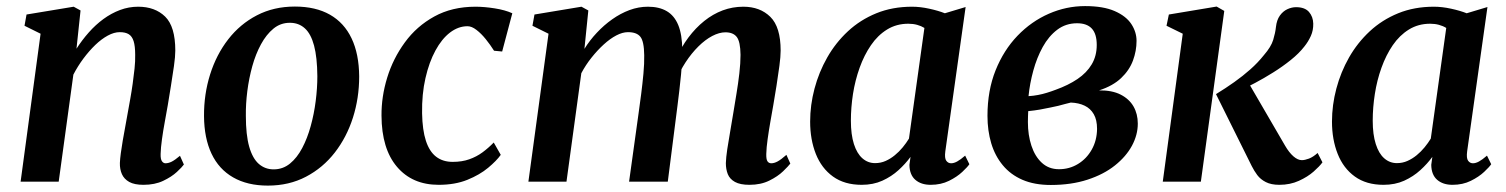

<svg xmlns="http://www.w3.org/2000/svg" viewBox="-20 -582 4825 615"><path d="M225 -426Q243 -454 264.5 -478.2Q286 -502.5 311.2 -521Q336.5 -539.5 364.5 -550Q392.5 -560.5 422.5 -560.5Q476.5 -560.5 509 -528.8Q541.5 -497 541.5 -420Q541.5 -401 537.2 -370.5Q533 -340 527.5 -306.8Q522 -273.5 517.5 -245.5Q513 -220 507.8 -191.5Q502.5 -163 498.8 -136Q495 -109 494.5 -89Q494 -72 498.8 -65.5Q503.5 -59 510 -59Q519.5 -59 530 -64.2Q540.5 -69.5 556.5 -83L569 -55Q563.5 -47 546.5 -31.2Q529.5 -15.5 502.8 -2.8Q476 10 439.5 10Q410.5 10 394 0.8Q377.5 -8.5 370.5 -24.2Q363.5 -40 364 -60Q364.5 -73 367 -91.5Q369.5 -110 373.2 -131.8Q377 -153.5 381.2 -176.2Q385.5 -199 389 -219.5Q393 -241 397.2 -265Q401.5 -289 405 -314Q408.5 -339 411 -362.5Q413.5 -386 413 -406.5Q413 -434.5 408 -450.2Q403 -466 392.2 -472.5Q381.5 -479 363.5 -479Q345.5 -479 325.2 -468Q305 -457 285.2 -438Q265.5 -419 247.2 -394.5Q229 -370 215 -343L168 0H46L110 -474L58.5 -499.5L65 -535.5L216 -560.5L238 -548.5Z M924.5 -561Q991 -561 1036.8 -535Q1082.5 -509 1106.2 -459Q1130 -409 1130.5 -337Q1130.5 -268 1110.5 -205.2Q1090.5 -142.5 1052.5 -93.5Q1014.5 -44.5 960.2 -16Q906 12.5 838 12.5Q772.5 12.5 726.8 -13.8Q681 -40 657.5 -89.8Q634 -139.5 633.5 -210Q633 -280 653 -343.5Q673 -407 711 -456Q749 -505 803 -533Q857 -561 924.5 -561ZM908.5 -509Q878.5 -509 855.8 -490.2Q833 -471.5 816 -440.2Q799 -409 788.2 -370.2Q777.5 -331.5 772.2 -290.2Q767 -249 767.5 -211Q767.5 -150 778.2 -112.2Q789 -74.5 809 -57Q829 -39.5 856.5 -39.5Q886 -39.5 908.8 -58Q931.5 -76.5 948 -107.8Q964.5 -139 975.2 -178Q986 -217 991.2 -258.2Q996.5 -299.5 996.5 -338Q996 -398.5 986 -436Q976 -473.5 956.5 -491.2Q937 -509 908.5 -509Z M1385 10Q1300.5 10 1251.5 -47.8Q1202.5 -105.5 1202 -211.5Q1201.5 -272 1220.2 -333.2Q1239 -394.5 1276.8 -446.2Q1314.5 -498 1371.2 -529.2Q1428 -560.5 1503 -560.5Q1531.5 -560.5 1564.8 -555.2Q1598 -550 1621 -539.5L1588.5 -417L1562.5 -419.5Q1550.5 -438.5 1536 -456.5Q1521.5 -474.5 1506.2 -486.2Q1491 -498 1477.5 -498Q1448 -498 1421.5 -477.8Q1395 -457.5 1374.8 -420.2Q1354.5 -383 1342.8 -331.8Q1331 -280.5 1332 -219Q1333 -165.5 1344.2 -131Q1355.5 -96.5 1377 -80Q1398.5 -63.5 1430 -63.5Q1460 -63.5 1483.2 -71.8Q1506.5 -80 1525.5 -94Q1544.5 -108 1561.5 -125.5L1584 -86Q1570.5 -67 1543.5 -44.5Q1516.5 -22 1477 -6Q1437.5 10 1385 10Z M1864.5 -548.5 1852 -425.5Q1869 -453 1891.8 -477.2Q1914.5 -501.5 1941 -520.2Q1967.5 -539 1996.5 -549.8Q2025.5 -560.5 2055.5 -560.5Q2091.5 -560.5 2115.8 -546.2Q2140 -532 2152.5 -501.8Q2165 -471.5 2165.5 -422Q2166 -415.5 2165.5 -407.5Q2165 -399.5 2164.2 -390.8Q2163.5 -382 2162.5 -373L2145 -392.5Q2162 -431 2185 -461.8Q2208 -492.5 2235.8 -514.8Q2263.5 -537 2295 -548.8Q2326.5 -560.5 2361 -560.5Q2414.5 -560.5 2447.5 -528Q2480.5 -495.5 2480.5 -420Q2480.5 -401 2476.5 -370.8Q2472.5 -340.5 2467.2 -307.2Q2462 -274 2457 -245.5Q2452.5 -220 2447.5 -191.5Q2442.5 -163 2438.8 -136.2Q2435 -109.5 2434.5 -89Q2434 -72 2438.2 -65.5Q2442.5 -59 2450.5 -59Q2460 -59 2471 -65Q2482 -71 2499 -86L2511.5 -58Q2505.5 -50 2488.5 -33.5Q2471.5 -17 2444.2 -3.5Q2417 10 2380.5 10Q2351 10 2334.2 0.8Q2317.5 -8.5 2311.2 -24.2Q2305 -40 2305 -59.5Q2305.5 -77 2309.5 -104Q2313.5 -131 2319 -161.5Q2324.5 -192 2329 -221Q2333.5 -249 2339 -281.8Q2344.5 -314.5 2348.2 -347Q2352 -379.5 2352 -406.5Q2351.5 -448.5 2340 -463.5Q2328.5 -478.5 2303.5 -478.5Q2284 -478.5 2261.5 -466.8Q2239 -455 2217 -433.2Q2195 -411.5 2176 -382.5Q2157 -353.5 2144 -319L2164.5 -391.5Q2164 -369.5 2161.5 -343.8Q2159 -318 2156 -292.2Q2153 -266.5 2150 -243L2119 0H1995L2025.5 -219.5Q2029.5 -248.5 2033.8 -281.2Q2038 -314 2041 -346.2Q2044 -378.5 2043.5 -405Q2043 -449.5 2031.2 -464.2Q2019.5 -479 1991.5 -479Q1974 -479 1954 -468.5Q1934 -458 1913.8 -439.5Q1893.5 -421 1874.8 -397.5Q1856 -374 1842 -347.5L1794.5 0H1672.5L1737 -474L1685.5 -499.5L1692 -535.5L1842.5 -560.5Z M3008 -97.5Q3005 -75.5 3011 -67.2Q3017 -59 3026.5 -59Q3035.5 -59 3046 -64.8Q3056.5 -70.5 3071.5 -83.5L3085 -56Q3079.5 -47.5 3062.5 -31.5Q3045.5 -15.5 3019.8 -2.8Q2994 10 2961 10Q2930.5 10 2912 -6Q2893.5 -22 2893 -54L2896.5 -79.5Q2880.5 -57.5 2858 -37Q2835.5 -16.5 2806.2 -3.2Q2777 10 2740 10Q2685 10 2648.2 -16.5Q2611.5 -43 2593.2 -89Q2575 -135 2575 -192.5Q2575 -245.5 2589 -298.2Q2603 -351 2629.8 -398Q2656.5 -445 2696 -481.8Q2735.5 -518.5 2787 -539.5Q2838.5 -560.5 2901.5 -560.5Q2927.5 -560.5 2956.2 -554.2Q2985 -548 3006.5 -539.5L3073 -559.5ZM2941 -492.5Q2930.5 -499 2917.5 -502.5Q2904.5 -506 2889.5 -506Q2851.5 -506 2821.5 -487.5Q2791.5 -469 2769.8 -437.2Q2748 -405.5 2733.5 -365Q2719 -324.5 2712.2 -281Q2705.5 -237.5 2705.5 -195.5Q2705.5 -151 2715.2 -120.5Q2725 -90 2742.5 -74.8Q2760 -59.5 2783 -59.5Q2801 -59.5 2816.8 -66.5Q2832.5 -73.5 2846.2 -84.8Q2860 -96 2871.5 -110Q2883 -124 2891.5 -138Z M3346 10.5Q3293.5 10.5 3255.2 -6Q3217 -22.5 3192 -52.8Q3167 -83 3155 -123.2Q3143 -163.5 3143 -211Q3143 -292 3169 -356.8Q3195 -421.5 3239.2 -467.5Q3283.5 -513.5 3339.5 -538Q3395.5 -562.5 3455.5 -562.5Q3514 -562.5 3550.5 -546.5Q3587 -530.5 3603.8 -505Q3620.5 -479.5 3620.5 -451Q3620.5 -419 3609 -388Q3597.5 -357 3571.2 -332Q3545 -307 3500.5 -292.5Q3542 -293 3569.5 -279Q3597 -265 3610.8 -241Q3624.5 -217 3624.5 -186Q3624.5 -150 3605.8 -115.2Q3587 -80.5 3551.2 -52Q3515.5 -23.5 3463.5 -6.5Q3411.5 10.5 3346 10.5ZM3372 -40Q3405.5 -40 3433 -56.8Q3460.5 -73.5 3477 -102.8Q3493.5 -132 3494 -169Q3494 -198 3483.5 -216.2Q3473 -234.5 3454.2 -243.5Q3435.5 -252.5 3410 -253.5Q3402.5 -252 3392 -249Q3381.5 -246 3369.5 -243Q3357.5 -240 3344 -237.5Q3328 -234 3310.8 -231Q3293.5 -228 3273.5 -226Q3273 -217.5 3272.8 -208.8Q3272.5 -200 3272.5 -191Q3272.5 -149.5 3283.8 -115.2Q3295 -81 3317.2 -60.5Q3339.5 -40 3372 -40ZM3274.5 -274Q3290.5 -275 3305 -277.8Q3319.5 -280.5 3333.2 -284.8Q3347 -289 3361.5 -294.5Q3402 -309 3431.5 -329Q3461 -349 3477 -376Q3493 -403 3493 -438Q3493 -473.5 3477.2 -490.5Q3461.5 -507.5 3430 -507.5Q3394 -507.5 3366.5 -486.8Q3339 -466 3320 -431.5Q3301 -397 3289.8 -355.8Q3278.5 -314.5 3274.5 -274Z M3704.5 0 3768.5 -474 3716.5 -499.5 3724 -535.5 3877 -561 3901.5 -547 3826.5 0ZM4078 10Q4051.5 10 4034.5 1.2Q4017.5 -7.5 4007.2 -21.2Q3997 -35 3989.5 -50L3875 -280.5Q3906 -299.5 3933.5 -319Q3961 -338.5 3985 -359.8Q4009 -381 4028.5 -405.5Q4051.5 -432 4058.2 -454.2Q4065 -476.5 4067 -495.5Q4069.5 -518 4079.5 -532Q4089.5 -546 4103.5 -552.5Q4117.5 -559 4131.5 -559Q4159.5 -559 4172.8 -543.8Q4186 -528.5 4186.5 -506.5Q4187 -485 4178.8 -466.8Q4170.5 -448.5 4158 -433Q4141 -411 4114.5 -389.8Q4088 -368.5 4058 -349.8Q4028 -331 4000 -316.2Q3972 -301.5 3951.5 -292L3970 -332.5L4096.5 -115Q4109 -93.5 4123 -81.2Q4137 -69 4150 -69Q4159.5 -69 4172.8 -74Q4186 -79 4200.5 -92L4216 -62Q4207 -49.5 4187.8 -32.5Q4168.5 -15.5 4140.5 -2.8Q4112.5 10 4078 10Z M4679.5 -97.5Q4676.5 -75.5 4682.5 -67.2Q4688.5 -59 4698 -59Q4707 -59 4717.5 -64.8Q4728 -70.5 4743 -83.5L4756.5 -56Q4751 -47.5 4734 -31.5Q4717 -15.5 4691.2 -2.8Q4665.5 10 4632.5 10Q4602 10 4583.5 -6Q4565 -22 4564.5 -54L4568 -79.5Q4552 -57.5 4529.5 -37Q4507 -16.5 4477.8 -3.2Q4448.5 10 4411.5 10Q4356.5 10 4319.8 -16.5Q4283 -43 4264.8 -89Q4246.5 -135 4246.5 -192.5Q4246.5 -245.5 4260.5 -298.2Q4274.5 -351 4301.2 -398Q4328 -445 4367.5 -481.8Q4407 -518.5 4458.5 -539.5Q4510 -560.5 4573 -560.5Q4599 -560.5 4627.8 -554.2Q4656.5 -548 4678 -539.5L4744.5 -559.5ZM4612.5 -492.5Q4602 -499 4589 -502.5Q4576 -506 4561 -506Q4523 -506 4493 -487.5Q4463 -469 4441.2 -437.2Q4419.5 -405.5 4405 -365Q4390.5 -324.5 4383.8 -281Q4377 -237.5 4377 -195.5Q4377 -151 4386.8 -120.5Q4396.5 -90 4414 -74.8Q4431.5 -59.5 4454.5 -59.5Q4472.5 -59.5 4488.2 -66.5Q4504 -73.5 4517.8 -84.8Q4531.5 -96 4543 -110Q4554.5 -124 4563 -138Z"/></svg>

Font: Merriweather 36pt SemiBold
Style: Italic
Weight: 600
Italic angle: -7.8°
Version: Version 2.101